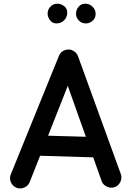

<svg xmlns="http://www.w3.org/2000/svg" viewBox="-20 -968 712 1047"><path d="M67.4 54.7Q46.9 45.4 38.6 23.4Q30.3 1.5 39.6 -19L302.2 -665.5Q312 -687.5 335.4 -695.1Q358.9 -702.6 379.9 -690.9Q398.4 -680.2 404.8 -663.1L638.2 -20.5Q646.5 0.5 637.2 22Q627.9 43.5 606.9 51.8Q585.9 59.6 564.5 50.5Q543 41.5 534.7 20.5L488.3 -109.9L198.7 -118.7L141.1 26.9Q131.8 47.4 110.1 55.7Q88.4 64 67.4 54.7ZM349.6 -500 242.2 -228 448.2 -222.2ZM501.5 -892.1Q501.5 -868.7 484.9 -854.5Q468.3 -840.3 447.8 -840.3Q424.8 -840.3 409.7 -856.4Q394.5 -872.6 394.5 -891.6Q394.5 -915 408.7 -931.4Q422.9 -947.8 443.8 -947.8Q468.3 -947.8 484.9 -931.4Q501.5 -915 501.5 -892.1ZM346.7 -899.4Q346.7 -874 329.6 -857.2Q312.5 -840.3 287.6 -840.3Q265.6 -840.3 252.7 -857.7Q239.7 -875 239.7 -894Q239.7 -916 255.1 -931.9Q270.5 -947.8 293 -947.8Q313 -947.8 329.8 -934.6Q346.7 -921.4 346.7 -899.4Z"/></svg>

Font: Mikhak SemiBold
Style: Regular
Weight: 600
Designer: Amin Abedi
Version: Version 3.3